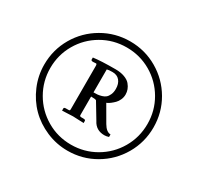

<svg xmlns="http://www.w3.org/2000/svg" viewBox="-126 -736 885 860"><g transform="rotate(30 316.5 -305.5)"><path d="M417 -371.6Q417 -356.9 411.1 -344Q405.3 -331.1 397 -322.8Q388.7 -314.5 380.4 -308.1Q372.1 -301.8 366.2 -298.8L360.4 -296.4L408.2 -213.9Q426.3 -183.1 447.8 -183.1V-169.9Q435.5 -166 425.3 -166Q381.8 -166 362.8 -203.6L314.9 -283.2Q310.5 -286.6 287.6 -286.6V-191.9Q287.6 -189 288.1 -187.5Q288.6 -186 290.3 -185.1Q292 -184.1 295.4 -184.1H307.1Q317.9 -184.1 317.9 -178.2V-167Q275.9 -169.4 262.2 -169.4L206.5 -167V-178.7Q206.5 -184.1 217.3 -184.1H229Q233.9 -184.1 235.6 -185.5Q237.3 -187 237.3 -192.4V-415Q237.3 -426.3 232.9 -426.3L216.8 -425.3Q207 -425.8 207 -431.2V-441.9Q245.6 -447.3 321.8 -447.3Q348.6 -447.3 368.4 -439.9Q388.2 -432.6 398.2 -420.7Q408.2 -408.7 412.6 -396.5Q417 -384.3 417 -371.6ZM366.7 -371.6Q366.7 -397.9 353.5 -413.8Q340.3 -429.7 315.9 -429.7Q295.9 -429.7 287.6 -426.8V-308.1Q299.8 -308.1 308.3 -308.8Q316.9 -309.6 328.9 -313Q340.8 -316.4 348.1 -322.8Q355.5 -329.1 361.1 -341.6Q366.7 -354 366.7 -371.6ZM316.9 -23.4Q259.3 -23.4 206.8 -45.9Q154.3 -68.4 116.5 -106.4Q78.6 -144.5 56.4 -196.8Q34.2 -249 34.2 -306.2Q34.2 -382.8 72 -447.8Q109.9 -512.7 175 -550.5Q240.2 -588.4 316.9 -588.4Q393.6 -588.4 458.5 -550.5Q523.4 -512.7 561.3 -447.8Q599.1 -382.8 599.1 -306.2Q599.1 -229.5 561.3 -164.3Q523.4 -99.1 458.5 -61.3Q393.6 -23.4 316.9 -23.4ZM316.9 -557.1Q248 -557.1 190.2 -523.4Q132.3 -489.7 98.9 -432.1Q65.4 -374.5 65.4 -306.2Q65.4 -238.3 98.9 -180.4Q132.3 -122.6 190.2 -88.6Q248 -54.7 316.9 -54.7Q384.8 -54.7 442.6 -88.1Q500.5 -121.6 534.2 -179.4Q567.9 -237.3 567.9 -306.2Q567.9 -374.5 534.2 -432.4Q500.5 -490.2 442.9 -523.7Q385.3 -557.1 316.9 -557.1Z"/></g></svg>

Font: Libertinage
Style: f
Weight: 400
Designer: OSP
Foundry: OSP
Version: Version 1.0; 2008; OFL relea